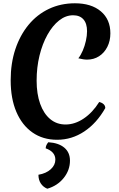

<svg xmlns="http://www.w3.org/2000/svg" viewBox="-20 -826 727 1169"><path d="M584 -205Q601 -201 611 -191.5Q621 -182 621 -168Q569 -76 493 -25.5Q417 25 328 25Q241 25 177.5 -19.5Q114 -64 79.5 -145Q45 -226 45 -337Q45 -441 73.5 -526.5Q102 -612 154 -675Q206 -738 278 -772Q350 -806 436 -806Q536 -806 594 -757Q652 -708 652 -623Q652 -577 633.5 -540.5Q615 -504 583 -483.5Q551 -463 510 -463Q499 -463 486.5 -465Q474 -467 457 -471Q472 -490 484 -518Q496 -546 503 -577.5Q510 -609 510 -636Q510 -683 488 -708Q466 -733 425 -733Q380 -733 340 -701.5Q300 -670 269 -614.5Q238 -559 220.5 -487.5Q203 -416 203 -335Q203 -254 224.5 -194Q246 -134 285.5 -101Q325 -68 379 -68Q436 -68 490 -104.5Q544 -141 584 -205ZM274 40Q337 44 371.5 73Q406 102 406 152Q406 210 368 257.5Q330 305 268 323Q243 313 228.5 291Q214 269 214 238Q261 230 289 204.5Q317 179 317 146Q317 98 258 77Q259 66 262.5 58Q266 50 274 40Z"/></svg>

Font: Merienda
Style: Bold
Weight: 700
Designer: Eduardo Rodriguez Tunni
Foundry: Eduardo Rodriguez Tunni
Version: Version 2.001